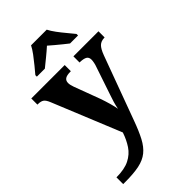

<svg xmlns="http://www.w3.org/2000/svg" viewBox="-295 -853 1170 1170"><g transform="rotate(-45 289.5 -268.5)"><path d="M27 171Q97 171 139.5 149.5Q182 128 207 90.5Q232 53 248 5L68 -435Q56 -465 42.5 -474Q29 -483 4 -483H0V-536H288V-483H284Q253 -483 239 -473.5Q225 -464 225 -444Q225 -435 227.5 -424.5Q230 -414 234 -403L296 -237Q307 -206 316.5 -172.5Q326 -139 329 -118Q334 -143 340.5 -165.5Q347 -188 354 -207L417 -394Q421 -404 424 -419Q427 -434 427 -443Q427 -465 412.5 -473.5Q398 -482 368 -483H363V-536H579V-483H575Q547 -482 530.5 -466Q514 -450 499 -410L348 0Q323 69 299.5 113.5Q276 158 244.5 183.5Q213 209 165.5 219Q118 229 44 229H27ZM118 -619Q134 -638 155.5 -664Q177 -690 197 -717Q217 -744 228 -766H363Q374 -744 394 -717Q414 -690 436 -664Q458 -638 473 -619V-606H404Q390 -617 370 -633Q350 -649 330 -666Q310 -683 295 -696Q273 -676 240.5 -649.5Q208 -623 187 -606H118Z"/></g></svg>

Font: Noto Serif
Style: Bold
Weight: 700
Designer: Monotype Design Team
Foundry: Monotype Imaging Inc.
Version: Version 2.014